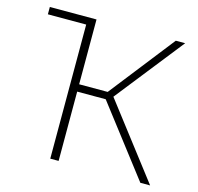

<svg xmlns="http://www.w3.org/2000/svg" viewBox="-102 -802 940 910"><g transform="rotate(15 368.5 -347.0)"><path d="M221 0V-658H33V-694H262V-376H402L651 -694H697L434 -361L711 0H663L402 -340H262V0Z"/></g></svg>

Font: Cantarell Light
Style: Regular
Weight: 300
Designer: Dave Crossland, Nikolaus Waxweiler, Florian Fecher, Jacques Le Bailly, Eben Sorkin, Alexei Vanyashin, Alexios Zavras, Em
Version: Version 0.303